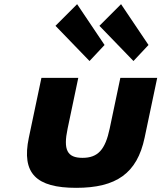

<svg xmlns="http://www.w3.org/2000/svg" viewBox="-20 -887 775 922"><path d="M355.9 -513H178.9L118.5 -226C82.4 -54 153.8 15 345.8 15C537.8 15 638.4 -54 674.5 -226L734.9 -513H557.9L506.6 -269C485.3 -168 450.1 -129 376.1 -129C302.1 -129 283.3 -168 304.6 -269ZM482.1 -671 409.9 -594 246.4 -763 350.3 -867ZM693.1 -671 620.9 -594 457.4 -763 561.3 -867Z"/></svg>

Font: Hussar
Style: BdOblTwo
Weight: 700
Foundry: Cannot Into Space Fonts
Version: Version 2.00